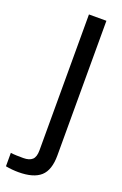

<svg xmlns="http://www.w3.org/2000/svg" viewBox="-227 -646 572 899"><g transform="rotate(20 59.0 -196.5)"><path d="M-71 201V134Q-59 136 -41 136.5Q-23 137 -8 137Q22 137 36.5 123.5Q51 110 51 77V-600H138V71Q138 144 103 175.5Q68 207 -7 207Q-39 207 -71 201Z"/></g></svg>

Font: Big Shoulders Display SemiBold
Style: Regular
Weight: 600
Designer: Patric King
Foundry: XO Type Co
Version: Version 1.000; ttfautohint (v1.8.2)